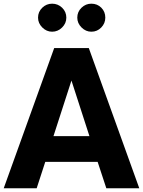

<svg xmlns="http://www.w3.org/2000/svg" viewBox="-36 -1007 765 1027"><path d="M242.7 -837.4Q212.9 -837.4 190.2 -860.1Q167.5 -882.8 167.5 -912.6Q167.5 -943.8 189.9 -965.6Q212.4 -987.3 242.7 -987.3Q273.9 -987.3 296.4 -965.6Q318.8 -943.8 318.8 -912.6Q318.8 -882.3 296.1 -859.9Q273.4 -837.4 242.7 -837.4ZM452.6 -837.4Q422.9 -837.4 400.1 -860.1Q377.4 -882.8 377.4 -912.6Q377.4 -943.8 399.9 -965.6Q422.4 -987.3 452.6 -987.3Q484.4 -987.3 505.9 -965.8Q527.3 -944.3 527.3 -912.6Q527.3 -882.3 505.6 -859.9Q483.9 -837.4 452.6 -837.4ZM532.7 0 486.3 -141.1H206.1L160.2 0H-16.1L253.9 -750H439L709 0ZM250 -278.8H442.4L346.2 -576.2Z"/></svg>

Font: Now Alt
Style: Bold
Weight: 700
Designer: Alfredo Marco Pradil
Foundry: Alfredo Marco Pradil
Version: Version 1.002;PS 001.002;hotconv 1.0.88;makeotf.lib2.5.64775